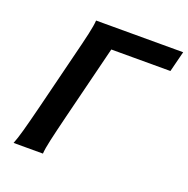

<svg xmlns="http://www.w3.org/2000/svg" viewBox="-126 -826 928 946"><g transform="rotate(20 338.0 -353.0)"><path d="M197.8 0H43.9Q54.7 -26.4 68.1 -74.5Q81.5 -122.6 103.5 -210.4L173.8 -493.2Q196.3 -582 207.3 -630.9Q218.3 -679.7 219.7 -705.6H676.3L648.9 -597.2H338.9L242.7 -210.4Q220.7 -121.6 210 -73.5Q199.2 -25.4 197.8 0Z"/></g></svg>

Font: Lesson One
Style: Bold Italic
Weight: 700
Italic angle: -14°
Designer: But Ko, Victor Gaultney, Annie Olsen, Julie Remington, Don Collingsworth, Eric Hays, Becca Hirsbrunner
Version: Version 1.100